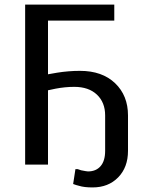

<svg xmlns="http://www.w3.org/2000/svg" viewBox="-20 -720 620 840"><path d="M330 -410Q427 -410 483.5 -356Q540 -302 540 -215V-60Q540 12 497 56Q454 100 385 100Q348 100 326 93Q322 92 313 89.5Q304 87 300 85L310 20H320Q330 24 335 25Q360 30 365 30Q400 30 420 7Q440 -16 440 -60V-215Q440 -272 404 -306Q368 -340 305 -340Q265 -340 223 -332L190 -325V0H90V-700H480V-630H190V-395L230 -402Q280 -410 330 -410Z"/></svg>

Font: Scada
Style: Regular
Weight: 400
Designer: Jovanny Lemonad
Foundry: Jovanny Lemonad
Version: Version 4.100;PS 004.100;hotconv 1.0.88;makeotf.lib2.5.64775